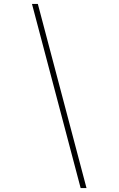

<svg xmlns="http://www.w3.org/2000/svg" viewBox="-20 -820 610 982"><path d="M143.5 -800H173.5L422.5 142H392.5Z"/></svg>

Font: League Mono Narrow Thin
Style: Regular
Weight: 100
Width: 3
Designer: Tyler Finck
Foundry: The League of Moveable Type / Tyler Finck
Version: Version 2.210